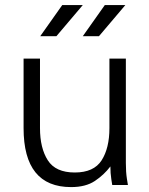

<svg xmlns="http://www.w3.org/2000/svg" viewBox="-20 -743 600 771"><path d="M140.6 -507.8V-228.5Q140.6 -148.4 171.9 -99.4Q203.1 -50.3 280.3 -50.3Q356.9 -50.3 388.2 -99.4Q419.4 -148.4 419.4 -228.5V-507.8H485.4V-88.4Q485.4 -51.8 489.5 -25.9Q493.7 0 493.7 0H430.7Q430.7 0 427 -23.4Q423.3 -46.9 423.3 -74.7Q397.9 -41 361.1 -16.4Q324.2 8.3 265.6 8.3Q74.7 8.3 74.7 -228.5V-507.8ZM377.4 -597.7H312.5L400.9 -722.7H483.4ZM206.5 -597.7H141.6L230 -722.7H312.5Z"/></svg>

Font: Giphurs Light
Style: Regular
Weight: 300
Version: Version 0.920; ttfautohint (v1.8.4.7-5d5b)